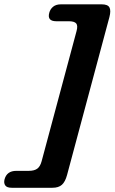

<svg xmlns="http://www.w3.org/2000/svg" viewBox="-107 -760 542 908"><path d="M90 2 255 -613Q262 -638.5 253.5 -649Q245 -659.5 218.5 -659.5H159.5Q115 -659.5 126 -699.5Q130.5 -717 144.2 -728.2Q158 -739.5 181 -739.5H374Q402.5 -739.5 410.5 -725Q418.5 -710.5 410.5 -679.5L210 68Q201.5 99.5 185.8 113.8Q170 128 141 128H-51.5Q-74.5 128 -82.2 116.8Q-90 105.5 -85.5 88Q-74.5 48 -30 48H28.5Q55.5 48 69.5 37.5Q83.5 27 90 2Z"/></svg>

Font: Fraunces 9pt SuperSoft
Style: Bold Italic
Weight: 700
Italic angle: -16°
Version: Version 1.000;[b76b70a41]